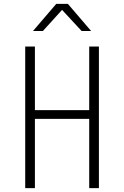

<svg xmlns="http://www.w3.org/2000/svg" viewBox="-20 -970 640 990"><path d="M150 -810H201L300 -919L401 -810H450L330 -950H270ZM110 0H160V-357H440V0H490V-730H440V-402H160V-730H110Z"/></svg>

Font: JetBrains Mono Thin
Style: Regular
Weight: 100
Monospace: yes
Designer: Philipp Nurullin, Konstantin Bulenkov
Foundry: JetBrains
Version: Version 2.305